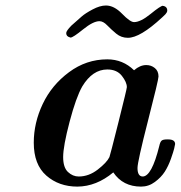

<svg xmlns="http://www.w3.org/2000/svg" viewBox="-20 -674 663 705"><path d="M104 -149.9Q104 -223.1 137 -292.5Q169.9 -361.8 233.4 -408.9Q296.9 -456.1 374 -456.1Q431.2 -456.1 472.2 -416Q494.1 -435.1 517.1 -435.1Q535.2 -435.1 548.6 -424.1Q562 -413.1 562 -393.1Q562 -380.9 523.4 -230.5Q484.9 -80.1 484.9 -57.1Q484.9 -26.4 503.9 -25.9Q537.1 -25.9 564.9 -138.2Q567.9 -152.3 573 -157.2Q578.1 -162.1 592.8 -162.1H597.2Q623 -162.1 623 -145Q622.1 -139.2 619.6 -128.7Q617.2 -118.2 607.7 -91.1Q598.1 -64 585 -43.5Q571.8 -22.9 548.8 -5.9Q525.9 11.2 498 11.2Q431.2 11.2 396 -41Q334 10.7 264.2 11.2Q196.3 11.2 150.1 -29.3Q104 -69.8 104 -149.9ZM211.9 -97.2Q211.9 -59.1 229.5 -42.5Q247.1 -25.9 269 -25.9Q306.2 -25.9 339.1 -51.5Q372.1 -77.1 381.8 -97.2Q383.8 -101.1 414.8 -224.6Q445.8 -348.1 445.8 -354Q445.8 -372.1 427.5 -395.5Q409.2 -418.9 374 -418.9Q319.8 -418.9 282.2 -356.9Q259.3 -316.9 235.6 -227.1Q211.9 -137.2 211.9 -97.2ZM223.1 -552.7Q223.1 -560.5 242.2 -580.1Q267.1 -602.1 280 -613.5Q293 -625 320.1 -639.4Q347.2 -653.8 369.1 -653.8Q398.9 -653.8 428.5 -623.3Q458 -592.8 472.2 -592.8Q496.1 -592.8 533 -622.8Q569.8 -652.8 578.1 -652.8L580.1 -651.9H582Q594.2 -647.9 594.2 -635.7Q594.2 -631.8 592 -627.9Q589.8 -624 587.4 -621.6Q585 -619.1 580.6 -615Q576.2 -610.8 575.2 -609.9Q494.1 -534.7 449.2 -535.2Q425.3 -535.2 406.7 -550.5Q388.2 -565.9 373.5 -581.1Q358.9 -596.2 345.2 -596.2Q322.3 -596.2 285.2 -566.2Q248 -536.1 239.3 -536.1Q239.3 -536.1 238.3 -536.1L235.8 -537.1Q223.1 -540.5 223.1 -552.7Z"/></svg>

Font: CMU Serif
Style: BoldItalic
Weight: 700
Italic angle: -14.04°
Version: Version 0.7.0